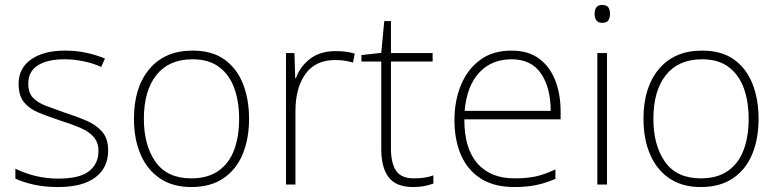

<svg xmlns="http://www.w3.org/2000/svg" viewBox="-20 -744 3137 774"><path d="M416 -137Q416 -68 364.5 -29Q313 10 214 10Q159 10 115 0Q71 -10 42 -24V-64Q80 -45 124 -34.5Q168 -24 215 -24Q301 -24 339 -54Q377 -84 377 -135Q377 -170 357.5 -192Q338 -214 303 -229Q268 -244 223 -258Q175 -274 137 -289.5Q99 -305 77 -331.5Q55 -358 55 -406Q55 -469 105.5 -504.5Q156 -540 241 -540Q288 -540 329 -531Q370 -522 403 -508L388 -474Q359 -488 319 -496.5Q279 -505 240 -505Q171 -505 132.5 -480.5Q94 -456 94 -407Q94 -370 113 -350Q132 -330 165 -317.5Q198 -305 241 -290Q287 -275 326.5 -258.5Q366 -242 391 -214Q416 -186 416 -137Z M984 -265Q984 -185 958.5 -123Q933 -61 881 -25.5Q829 10 751 10Q676 10 624.5 -25Q573 -60 546.5 -122Q520 -184 520 -265Q520 -392 582.5 -466Q645 -540 756 -540Q835 -540 885 -504Q935 -468 959.5 -406Q984 -344 984 -265ZM560 -265Q560 -158 607 -91.5Q654 -25 751 -25Q818 -25 861 -55.5Q904 -86 924 -140Q944 -194 944 -265Q944 -333 925 -387Q906 -441 864.5 -473Q823 -505 756 -505Q661 -505 610.5 -441.5Q560 -378 560 -265Z M1333 -538Q1355 -538 1374 -535.5Q1393 -533 1410 -528L1403 -492Q1385 -497 1368.5 -499.5Q1352 -502 1331 -502Q1252 -502 1211.5 -446Q1171 -390 1171 -295V0H1133V-530H1167L1170 -429H1173Q1189 -475 1229.5 -506.5Q1270 -538 1333 -538Z M1649 -25Q1672 -25 1691.5 -28Q1711 -31 1727 -37V-4Q1711 2 1691 6Q1671 10 1646 10Q1577 10 1547 -29Q1517 -68 1517 -143V-496H1437V-522L1517 -531L1529 -659H1556V-530H1724V-496H1556V-146Q1556 -87 1576.5 -56Q1597 -25 1649 -25Z M2042 -540Q2110 -540 2153.5 -507.5Q2197 -475 2218.5 -419.5Q2240 -364 2240 -294V-263H1852Q1851 -148 1903.5 -86.5Q1956 -25 2054 -25Q2103 -25 2138.5 -32.5Q2174 -40 2219 -61V-23Q2180 -6 2141.5 2Q2103 10 2053 10Q1972 10 1918.5 -24Q1865 -58 1838.5 -119Q1812 -180 1812 -260Q1812 -337 1838 -400.5Q1864 -464 1915 -502Q1966 -540 2042 -540ZM2042 -505Q1962 -505 1912 -451.5Q1862 -398 1853 -297H2200Q2200 -390 2161 -447.5Q2122 -505 2042 -505Z M2407 -724Q2426 -724 2432.5 -714Q2439 -704 2439 -688Q2439 -672 2432.5 -662Q2426 -652 2407 -652Q2391 -652 2384 -662Q2377 -672 2377 -688Q2377 -704 2384 -714Q2391 -724 2407 -724ZM2427 -530V0H2388V-530Z M3038 -265Q3038 -185 3012.5 -123Q2987 -61 2935 -25.5Q2883 10 2805 10Q2730 10 2678.5 -25Q2627 -60 2600.5 -122Q2574 -184 2574 -265Q2574 -392 2636.5 -466Q2699 -540 2810 -540Q2889 -540 2939 -504Q2989 -468 3013.5 -406Q3038 -344 3038 -265ZM2614 -265Q2614 -158 2661 -91.5Q2708 -25 2805 -25Q2872 -25 2915 -55.5Q2958 -86 2978 -140Q2998 -194 2998 -265Q2998 -333 2979 -387Q2960 -441 2918.5 -473Q2877 -505 2810 -505Q2715 -505 2664.5 -441.5Q2614 -378 2614 -265Z"/></svg>

Font: Noto Sans ExtraLight
Style: Regular
Weight: 200
Designer: Monotype Design Team
Foundry: Monotype Imaging Inc.
Version: Version 2.007